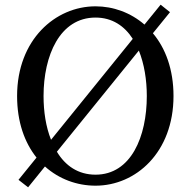

<svg xmlns="http://www.w3.org/2000/svg" viewBox="-20 -777 813 820"><path d="M573 -561C596 -504 607 -436 607 -367C607 -194 540 -31 388 -31C314 -31 259 -69 223 -129ZM198 -180C176 -235 166 -300 166 -367C166 -539 235 -702 388 -702C459 -702 512 -666 547 -611ZM706 -725 666 -757 597 -672C538 -723 464 -750 388 -750C216 -750 53 -607 53 -367C53 -256 85 -168 136 -104L59 -9L100 23L172 -66C232 -12 309 16 388 16C560 16 721 -126 721 -367C721 -480 687 -571 633 -635Z"/></svg>

Font: Noto Serif SC Medium
Style: Regular
Weight: 500
Designer: Ryoko NISHIZUKA 西塚涼子 (kana & ideographs); Frank Grießhammer (Latin, Greek & Cyrillic); Wenlong ZHANG 张文龙 (bopomofo); San
Foundry: Adobe Systems Incorporated
Version: Version 1.001;PS 1.001;hotconv 16.6.54;makeotf.lib2.5.65590